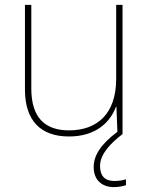

<svg xmlns="http://www.w3.org/2000/svg" viewBox="-20 -548 613 785"><path d="M389 131C389 80 435 36 481 0V-528H455V-226C455 -82 377 -15 262 -15C163 -15 108 -68 108 -186V-528H82V-182C82 -57 144 10 262 10C374 10 431 -50 454 -111H456L460 -9C393 41 363 87 363 135C363 190 399 217 445 217C466 217 484 213 495 209V185C484 189 466 192 447 192C408 192 389 170 389 131Z"/></svg>

Font: Noto Sans Telugu Thin
Style: Regular
Weight: 100
Designer: Jelle Bosma - Monotype Design Team
Foundry: Monotype Imaging Inc.
Version: Version 2.005